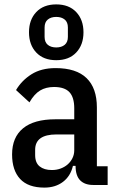

<svg xmlns="http://www.w3.org/2000/svg" viewBox="-20 -842 537 874"><path d="M404 0Q366 0 345 -21Q324 -42 324 -87H312Q301 -40 266.5 -14Q232 12 182 12Q108 12 71.5 -27.5Q35 -67 35 -139Q35 -217 85 -258Q135 -299 232 -299H318V-349Q318 -399 296 -422.5Q274 -446 226 -446Q189 -446 162.5 -430Q136 -414 114 -376L53 -432Q79 -476 123.5 -504Q168 -532 233 -532Q327 -532 374 -486.5Q421 -441 421 -353V-85H470V0ZM216 -68Q238 -68 256.5 -75Q275 -82 288.5 -94Q302 -106 310 -122.5Q318 -139 318 -158V-230H237Q140 -230 140 -160V-136Q140 -101 160.5 -84.5Q181 -68 216 -68ZM236 -568Q178 -568 145 -603Q112 -638 112 -695Q112 -752 145 -787Q178 -822 236 -822Q294 -822 327 -787Q360 -752 360 -695Q360 -638 327 -603Q294 -568 236 -568ZM236 -626Q260 -626 274.5 -638Q289 -650 289 -674V-717Q289 -741 274.5 -753Q260 -765 236 -765Q212 -765 197.5 -753Q183 -741 183 -717V-674Q183 -650 197.5 -638Q212 -626 236 -626Z"/></svg>

Font: IBM Plex Sans Cond Medm
Style: Regular
Weight: 500
Width: 3
Designer: Mike Abbink, Paul van der Laan, Pieter van Rosmalen
Foundry: Bold Monday
Version: Version 1.3